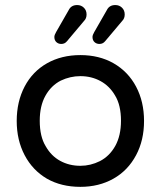

<svg xmlns="http://www.w3.org/2000/svg" viewBox="-20 -726 634 757"><path d="M194.3 -580.1Q194.3 -587.9 201.2 -599.6L251 -686.5Q260.7 -706.1 284.2 -706.1Q299.8 -706.1 310.5 -695.8Q321.3 -685.5 321.3 -668.9Q321.3 -653.3 311.5 -643.6L244.1 -563.5Q235.4 -552.7 221.7 -552.7Q210 -552.7 202.1 -560.1Q194.3 -567.4 194.3 -580.1ZM344.7 -580.1Q344.7 -587.9 351.6 -599.6L401.4 -686.5Q411.1 -706.1 434.6 -706.1Q450.2 -706.1 460.9 -695.8Q471.7 -685.5 471.7 -668.9Q471.7 -653.3 461.9 -643.6L394.5 -563.5Q385.7 -552.7 372.1 -552.7Q360.4 -552.7 352.5 -560.1Q344.7 -567.4 344.7 -580.1ZM165 -21.5Q108.4 -54.7 77.1 -114.3Q45.9 -173.8 45.9 -249Q45.9 -325.2 77.1 -384.8Q108.4 -444.3 165.5 -476.6Q222.7 -508.8 296.9 -508.8Q371.1 -508.8 427.7 -476.6Q485.4 -443.4 516.6 -384.3Q547.9 -325.2 547.9 -249Q547.9 -172.9 516.6 -114.3Q484.4 -53.7 427.2 -21.5Q370.1 10.7 296.9 10.7Q221.7 10.7 165 -21.5ZM374 -90.8Q412.1 -110.4 434.6 -150.9Q457 -191.4 457 -250Q457 -311.5 433.6 -349.6Q412.1 -386.7 376.5 -406.2Q340.8 -425.8 296.9 -425.8Q256.8 -425.8 219.7 -408.2Q181.6 -388.7 159.2 -348.6Q136.7 -308.6 136.7 -250Q136.7 -187.5 160.2 -149.4Q181.6 -111.3 217.3 -91.8Q252.9 -72.3 296.9 -72.3Q336.9 -72.3 374 -90.8Z"/></svg>

Font: KTXP_ComRound
Style: Medium
Weight: 500
Version: Version 1.01;May 16, 2022;FontCreator 13.0.0.2683 64-bit